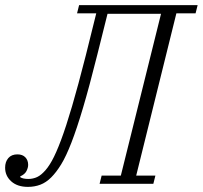

<svg xmlns="http://www.w3.org/2000/svg" viewBox="-62 -718 792 750"><path d="M47 12Q6 12 -18 -9.5Q-42 -31 -42 -63Q-42 -86 -29.5 -100.5Q-17 -115 6 -115Q26 -115 37 -103.5Q48 -92 48 -74Q48 -63 41.5 -50Q35 -37 17 -29V-26Q27 -19 49 -19Q64 -19 78.5 -24.5Q93 -30 107 -44Q124 -60 140.5 -89.5Q157 -119 176.5 -171Q196 -223 219.5 -303Q243 -383 273 -501L314 -666H239L247 -698H710L702 -666H627L470 -32H545L537 0H327L335 -32H410L567 -664H358L318 -504Q287 -380 262.5 -297.5Q238 -215 217 -161Q196 -107 177 -76Q158 -45 138 -25Q118 -5 95.5 3.5Q73 12 47 12Z"/></svg>

Font: IBM Plex Serif Light
Style: Italic
Weight: 300
Italic angle: -14°
Designer: Mike Abbink, Paul van der Laan, Pieter van Rosmalen
Foundry: Bold Monday
Version: Version 3.001